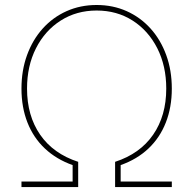

<svg xmlns="http://www.w3.org/2000/svg" viewBox="-20 -757 783 777"><path d="M66.9 0V-22.5H273.9V-88.9Q208 -112.3 161.6 -156Q115.2 -199.7 91.1 -261.2Q66.9 -322.8 66.9 -398.4Q66.9 -472.2 89.4 -533.9Q111.8 -595.7 152.8 -641.4Q193.8 -687 249.5 -711.9Q305.2 -736.8 371.1 -736.8Q437 -736.8 492.7 -711.9Q548.3 -687 589.4 -641.4Q630.4 -595.7 652.8 -533.9Q675.3 -472.2 675.3 -398.4Q675.3 -322.8 651.1 -261.2Q627 -199.7 580.8 -156Q534.7 -112.3 468.3 -88.9V-22.5H675.3V0H445.8V-102.1Q546.4 -134.8 599.6 -211.7Q652.8 -288.6 652.8 -398.4Q652.8 -490.2 616.5 -561.8Q580.1 -633.3 516.6 -673.8Q453.1 -714.4 371.1 -714.4Q289.6 -714.4 225.8 -673.8Q162.1 -633.3 125.7 -561.8Q89.4 -490.2 89.4 -398.4Q89.4 -288.6 142.6 -211.7Q195.8 -134.8 296.4 -102.1V0Z"/></svg>

Font: Inter 17pt Thin
Style: Regular
Weight: 250
Version: Version 4.001;git-66647c0bb